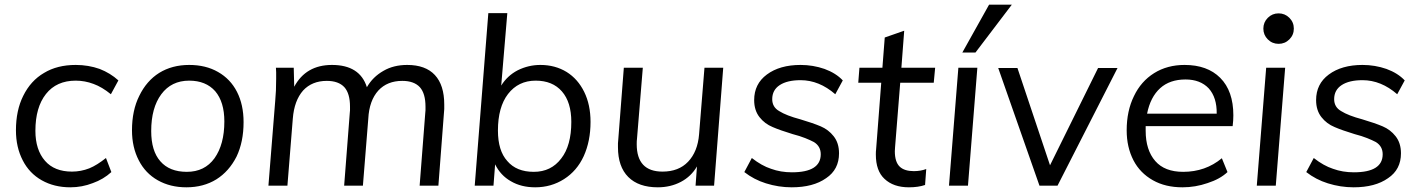

<svg xmlns="http://www.w3.org/2000/svg" viewBox="-20 -792 6056 819"><path d="M280 7Q211 7 158 -23Q105 -53 77 -108Q48 -164 48 -236Q48 -321 79 -383Q111 -448 168 -481Q224 -515 303 -515Q357 -515 405 -498Q451 -480 485 -449L453 -390Q415 -421 379 -434Q342 -448 303 -448Q221 -448 176 -391Q131 -334 131 -234Q131 -153 172 -106Q212 -60 287 -60Q325 -60 361 -74Q378 -81 395.5 -92Q413 -103 432 -118L455 -58Q421 -27 376 -11Q330 7 280 7Z M775 7Q706 7 653 -23Q600 -53 572 -108Q543 -164 543 -236Q543 -321 574 -383Q605 -447 659 -481Q714 -515 787 -515Q858 -515 910 -485Q963 -455 991 -400Q1019 -345 1019 -271Q1019 -187 989 -124Q957 -61 903 -27Q848 7 775 7ZM777 -59Q853 -59 895 -117Q937 -176 937 -274Q937 -357 898 -403Q858 -448 787 -448Q711 -448 668 -390Q625 -332 625 -233Q625 -148 664 -104Q703 -59 777 -59Z M1717 -515Q1795 -515 1835 -472Q1875 -429 1875 -346Q1875 -335 1875 -327Q1875 -319 1874 -314L1850 0H1770L1794 -310Q1795 -315 1795 -321.5Q1795 -328 1795 -337Q1795 -393 1771 -420Q1746 -447 1696 -447Q1632 -447 1594 -406Q1555 -363 1551 -286L1528 0H1448L1472 -310Q1473 -315 1473 -321.5Q1473 -328 1473 -337Q1473 -393 1449 -420Q1424 -447 1374 -447Q1311 -447 1273 -406Q1235 -363 1229 -286L1206 0H1125L1154 -362Q1156 -382 1157 -405.5Q1158 -429 1158 -456Q1158 -472 1158 -483.5Q1158 -495 1157 -503H1233L1235 -422Q1285 -515 1396 -515Q1515 -515 1545 -420Q1570 -464 1616 -490Q1659 -515 1717 -515Z M2285 -515Q2348 -515 2397 -485Q2445 -455 2472 -400Q2499 -345 2499 -272Q2499 -190 2470 -126Q2441 -63 2386 -28Q2331 7 2263 7Q2203 7 2159 -19Q2115 -44 2092 -91L2085 0H2005L2063 -736H2144L2118 -427Q2144 -469 2188 -492Q2234 -515 2285 -515ZM2257 -59Q2331 -59 2374 -116Q2417 -171 2417 -272Q2417 -356 2377 -402Q2337 -448 2265 -448Q2191 -448 2147 -391Q2104 -335 2104 -235Q2104 -149 2144 -105Q2183 -59 2257 -59Z M3065 -503 3026 0H2947L2953 -82Q2928 -39 2884 -16Q2840 7 2786 7Q2704 7 2660 -37Q2616 -81 2616 -164Q2616 -174 2616 -181Q2616 -188 2617 -193L2641 -503H2722L2697 -198Q2696 -193 2696 -177Q2696 -60 2806 -60Q2875 -60 2915 -102Q2956 -145 2962 -219L2985 -503Z M3357 7Q3301 7 3247 -10Q3196 -26 3155 -58L3187 -118Q3229 -85 3269 -72Q3310 -57 3358 -57Q3481 -57 3481 -134Q3481 -168 3452 -186Q3437 -194 3414.5 -203Q3392 -212 3361 -220Q3335 -228 3313.5 -235.5Q3292 -243 3276 -250Q3242 -264 3220 -292Q3197 -321 3197 -365Q3197 -434 3251 -474Q3306 -515 3395 -515Q3448 -515 3497 -498Q3546 -480 3575 -449L3543 -390Q3474 -450 3395 -450Q3338 -450 3306 -429Q3274 -408 3274 -369Q3274 -335 3304 -318Q3334 -299 3394 -283Q3448 -267 3481 -253Q3514 -239 3536 -211Q3559 -182 3559 -138Q3559 -69 3504 -32Q3449 7 3357 7Z M3798 -164 3797 -147Q3797 -101 3818 -81Q3838 -62 3878 -62Q3907 -62 3931 -71L3926 -3Q3897 7 3857 7Q3791 7 3753 -29Q3716 -63 3716 -133Q3716 -148 3717 -153L3739 -439H3641L3646 -503H3744L3754 -632L3837 -661L3825 -503H3969L3963 -439H3820Z M4028 0 4068 -503H4149L4109 0ZM4141 -568H4085L4199 -772H4296Z M4664 -502H4747L4491 0H4414L4238 -502H4320L4459 -87Z M4867 -254V-234Q4867 -152 4908 -105Q4948 -59 5027 -59Q5122 -59 5192 -117L5216 -58Q5184 -28 5131 -11Q5079 7 5024 7Q4951 7 4898 -23Q4843 -54 4815 -108Q4786 -164 4786 -236Q4786 -319 4817 -382Q4847 -445 4903 -480Q4959 -515 5033 -515Q5130 -515 5185 -460Q5241 -404 5241 -300Q5241 -278 5238 -254ZM5037 -453Q4970 -453 4929 -416Q4887 -378 4873 -307H5170Q5171 -376 5136 -415Q5100 -453 5037 -453Z M5341 0 5381 -503H5462L5422 0ZM5369 -670Q5369 -643 5388 -624Q5407 -605 5434 -605Q5461 -605 5480 -624Q5499 -643 5499 -670Q5499 -697 5480 -716Q5461 -735 5434 -735Q5407 -735 5388 -716Q5369 -697 5369 -670Z M5754 7Q5698 7 5644 -10Q5593 -26 5552 -58L5584 -118Q5626 -85 5666 -72Q5707 -57 5755 -57Q5878 -57 5878 -134Q5878 -168 5849 -186Q5834 -194 5811.5 -203Q5789 -212 5758 -220Q5732 -228 5710.5 -235.5Q5689 -243 5673 -250Q5639 -264 5617 -292Q5594 -321 5594 -365Q5594 -434 5648 -474Q5703 -515 5792 -515Q5845 -515 5894 -498Q5943 -480 5972 -449L5940 -390Q5871 -450 5792 -450Q5735 -450 5703 -429Q5671 -408 5671 -369Q5671 -335 5701 -318Q5731 -299 5791 -283Q5845 -267 5878 -253Q5911 -239 5933 -211Q5956 -182 5956 -138Q5956 -69 5901 -32Q5846 7 5754 7Z"/></svg>

Font: PRinguin Sans
Style: Italic
Weight: 400
Designer: Vernon Adams
Foundry: Vernon Adams
Version: ""